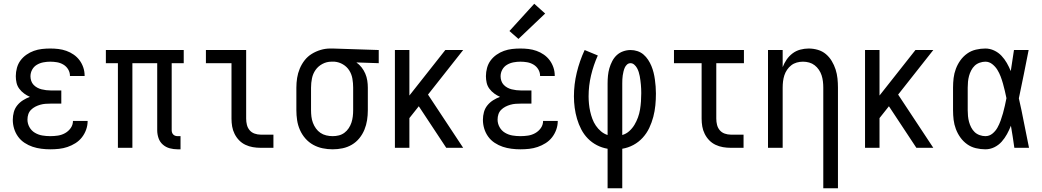

<svg xmlns="http://www.w3.org/2000/svg" viewBox="-20 -786 5540 1021"><path d="M247 8Q224 8 200 5Q176 2 153.5 -5.5Q131 -13 110.5 -26.5Q90 -40 76 -59.5Q62 -79 55 -102Q48 -125 48 -149Q48 -170 53.5 -190Q59 -210 72 -226Q85 -242 102.5 -253Q120 -264 139 -271Q123 -278 108.5 -288.5Q94 -299 83 -313.5Q72 -328 68 -345.5Q64 -363 64 -381Q64 -403 70 -425Q76 -447 89 -464.5Q102 -482 120.5 -495Q139 -508 160 -515.5Q181 -523 203 -525.5Q225 -528 247 -528Q269 -528 290.5 -525.5Q312 -523 333 -515.5Q354 -508 372 -495.5Q390 -483 403 -465.5Q416 -448 423 -427Q430 -406 430 -384V-382H352V-383Q352 -401 342.5 -417Q333 -433 317 -442.5Q301 -452 283 -455Q265 -458 247 -458Q229 -458 210.5 -454.5Q192 -451 176 -441.5Q160 -432 151 -415.5Q142 -399 142 -380Q142 -368 146 -356Q150 -344 158.5 -335Q167 -326 178 -320Q189 -314 201 -311Q213 -308 225.5 -306.5Q238 -305 250 -305H306V-235H250Q236 -235 222 -234Q208 -233 194 -229Q180 -225 167.5 -218.5Q155 -212 145 -202Q135 -192 130.5 -178.5Q126 -165 126 -150Q126 -129 136.5 -110Q147 -91 165.5 -80Q184 -69 205 -65.5Q226 -62 247 -62Q268 -62 288 -65Q308 -68 326 -78Q344 -88 356 -105Q368 -122 368 -143H446V-142Q446 -119 438 -96.5Q430 -74 415.5 -55.5Q401 -37 381 -24.5Q361 -12 339 -4.5Q317 3 294 5.5Q271 8 247 8Z M924 8Q903 8 882.5 2.5Q862 -3 846 -17Q830 -31 823 -51.5Q816 -72 816 -93V-450H684V0H607V-450H543V-520H957V-450H893V-93Q893 -87 895 -81Q897 -75 901.5 -70.5Q906 -66 912 -64Q918 -62 924 -62H940V8Z M1366 0Q1345 0 1324.5 -3.5Q1304 -7 1285 -16Q1266 -25 1251.5 -40Q1237 -55 1227.5 -74Q1218 -93 1214.5 -113.5Q1211 -134 1211 -155V-450H1075V-520H1289V-155Q1289 -138 1293 -122Q1297 -106 1307.5 -93.5Q1318 -81 1334 -75.5Q1350 -70 1366 -70H1434V0Z M1749 8Q1722 8 1695.5 2.5Q1669 -3 1645.5 -16Q1622 -29 1604 -49.5Q1586 -70 1575 -95Q1564 -120 1560 -146.5Q1556 -173 1556 -200V-320Q1556 -346 1560 -371.5Q1564 -397 1574 -421Q1584 -445 1600 -465.5Q1616 -486 1638 -499.5Q1660 -513 1685 -520.5Q1710 -528 1736 -528H1750L1994 -520V-450L1875 -454Q1891 -443 1903 -427.5Q1915 -412 1922.5 -394.5Q1930 -377 1933 -358Q1936 -339 1936 -320V-200Q1936 -173 1932 -147Q1928 -121 1918 -96.5Q1908 -72 1891 -51Q1874 -30 1851 -16.5Q1828 -3 1802 2.5Q1776 8 1749 8ZM1749 -62Q1766 -62 1782 -66Q1798 -70 1811.5 -80Q1825 -90 1834.5 -104.5Q1844 -119 1849 -134.5Q1854 -150 1856 -166.5Q1858 -183 1858 -200V-320Q1858 -344 1854 -367.5Q1850 -391 1837.5 -411Q1825 -431 1804 -443.5Q1783 -456 1759 -458H1742Q1717 -458 1694.5 -446Q1672 -434 1658 -414Q1644 -394 1639 -369.5Q1634 -345 1634 -320V-200Q1634 -183 1636 -166Q1638 -149 1644 -133Q1650 -117 1660 -103Q1670 -89 1684 -79.5Q1698 -70 1715 -66Q1732 -62 1749 -62Z M2080 0V-520H2157V-278L2348 -520H2443L2256 -283L2443 0H2353L2207 -221L2157 -158V0Z M2747 8Q2724 8 2700 5Q2676 2 2653.5 -5.5Q2631 -13 2610.5 -26.5Q2590 -40 2576 -59.5Q2562 -79 2555 -102Q2548 -125 2548 -149Q2548 -170 2553.5 -190Q2559 -210 2572 -226Q2585 -242 2602.5 -253Q2620 -264 2639 -271Q2623 -278 2608.5 -288.5Q2594 -299 2583 -313.5Q2572 -328 2568 -345.5Q2564 -363 2564 -381Q2564 -403 2570 -425Q2576 -447 2589 -464.5Q2602 -482 2620.5 -495Q2639 -508 2660 -515.5Q2681 -523 2703 -525.5Q2725 -528 2747 -528Q2769 -528 2790.5 -525.5Q2812 -523 2833 -515.5Q2854 -508 2872 -495.5Q2890 -483 2903 -465.5Q2916 -448 2923 -427Q2930 -406 2930 -384V-382H2852V-383Q2852 -401 2842.5 -417Q2833 -433 2817 -442.5Q2801 -452 2783 -455Q2765 -458 2747 -458Q2729 -458 2710.5 -454.5Q2692 -451 2676 -441.5Q2660 -432 2651 -415.5Q2642 -399 2642 -380Q2642 -368 2646 -356Q2650 -344 2658.5 -335Q2667 -326 2678 -320Q2689 -314 2701 -311Q2713 -308 2725.5 -306.5Q2738 -305 2750 -305H2806V-235H2750Q2736 -235 2722 -234Q2708 -233 2694 -229Q2680 -225 2667.5 -218.5Q2655 -212 2645 -202Q2635 -192 2630.5 -178.5Q2626 -165 2626 -150Q2626 -129 2636.5 -110Q2647 -91 2665.5 -80Q2684 -69 2705 -65.5Q2726 -62 2747 -62Q2768 -62 2788 -65Q2808 -68 2826 -78Q2844 -88 2856 -105Q2868 -122 2868 -143H2946V-142Q2946 -119 2938 -96.5Q2930 -74 2915.5 -55.5Q2901 -37 2881 -24.5Q2861 -12 2839 -4.5Q2817 3 2794 5.5Q2771 8 2747 8ZM2737 -579 2689 -621 2821 -766 2879 -714Z M3211 215V5Q3181 0 3154 -14Q3127 -28 3106 -49.5Q3085 -71 3071 -98Q3057 -125 3048.5 -154Q3040 -183 3036 -213Q3032 -243 3032 -274Q3032 -337 3047 -399.5Q3062 -462 3089 -520L3159 -491Q3136 -440 3123 -385Q3110 -330 3110 -274Q3110 -254 3112 -233.5Q3114 -213 3118.5 -193Q3123 -173 3130 -154Q3137 -135 3148.5 -118Q3160 -101 3176 -87.5Q3192 -74 3211 -68V-343Q3211 -363 3213 -383.5Q3215 -404 3220.5 -423Q3226 -442 3235.5 -460.5Q3245 -479 3259.5 -492.5Q3274 -506 3293.5 -513Q3313 -520 3333 -520Q3352 -520 3370 -514Q3388 -508 3402 -496Q3416 -484 3426.5 -468Q3437 -452 3444 -435Q3451 -418 3455.5 -400Q3460 -382 3462.5 -363.5Q3465 -345 3466.5 -326.5Q3468 -308 3468 -289Q3468 -257 3465 -226Q3462 -195 3454 -164.5Q3446 -134 3432.5 -105.5Q3419 -77 3397.5 -53.5Q3376 -30 3348 -15Q3320 0 3289 5V215ZM3289 -68Q3310 -74 3326.5 -89Q3343 -104 3354 -122.5Q3365 -141 3372.5 -161.5Q3380 -182 3383.5 -203.5Q3387 -225 3388.5 -247Q3390 -269 3390 -291Q3390 -302 3389.5 -313.5Q3389 -325 3388 -336Q3387 -347 3385.5 -358.5Q3384 -370 3382 -381Q3380 -392 3376.5 -403Q3373 -414 3367.5 -424Q3362 -434 3353 -442Q3344 -450 3333 -450Q3322 -450 3314 -442.5Q3306 -435 3302 -425.5Q3298 -416 3295.5 -405.5Q3293 -395 3291.5 -385Q3290 -375 3289.5 -364.5Q3289 -354 3289 -343Z M3866 0Q3845 0 3824.5 -3.5Q3804 -7 3785 -16Q3766 -25 3751.5 -40Q3737 -55 3727.5 -74Q3718 -93 3714.5 -113.5Q3711 -134 3711 -155V-450H3564V-520H3936V-450H3789V-155Q3789 -138 3793 -122Q3797 -106 3807.5 -93.5Q3818 -81 3834 -75.5Q3850 -70 3866 -70H3934V0Z M4358 215V-320Q4358 -337 4356 -353.5Q4354 -370 4349 -385.5Q4344 -401 4334.5 -415Q4325 -429 4312 -439Q4299 -449 4283 -453.5Q4267 -458 4250 -458Q4233 -458 4217 -453.5Q4201 -449 4188 -439Q4175 -429 4165.5 -415Q4156 -401 4151 -385.5Q4146 -370 4144 -353.5Q4142 -337 4142 -320V0H4064V-520H4142V-429Q4150 -450 4163 -469Q4176 -488 4194.5 -502Q4213 -516 4235.5 -522Q4258 -528 4280 -528Q4305 -528 4329 -521Q4353 -514 4371.5 -498.5Q4390 -483 4403 -461.5Q4416 -440 4423.5 -416.5Q4431 -393 4433.5 -368.5Q4436 -344 4436 -320V215Z M4580 0V-520H4657V-278L4848 -520H4943L4756 -283L4943 0H4853L4707 -221L4657 -158V0Z M5220 8Q5195 8 5169.5 2Q5144 -4 5123 -19Q5102 -34 5087 -55Q5072 -76 5063 -100Q5054 -124 5051 -149Q5048 -174 5048 -200V-320Q5048 -346 5051 -371Q5054 -396 5063 -420Q5072 -444 5087 -465Q5102 -486 5123 -501Q5144 -516 5169.5 -522Q5195 -528 5220 -528Q5244 -528 5266.5 -517.5Q5289 -507 5305.5 -489.5Q5322 -472 5334 -451Q5346 -430 5355 -408Q5359 -436 5363.5 -464Q5368 -492 5372 -520H5450Q5437 -456 5424.5 -391.5Q5412 -327 5398 -263Q5413 -198 5425.5 -132Q5438 -66 5452 0H5374Q5370 -29 5365.5 -58Q5361 -87 5356 -116V-118Q5347 -95 5335 -73Q5323 -51 5306.5 -32.5Q5290 -14 5267.5 -3Q5245 8 5220 8ZM5220 -62Q5241 -62 5257.5 -75.5Q5274 -89 5284 -107Q5294 -125 5301 -144.5Q5308 -164 5313.5 -183.5Q5319 -203 5323.5 -223.5Q5328 -244 5332 -264Q5328 -283 5323.5 -302.5Q5319 -322 5313.5 -341.5Q5308 -361 5301 -379.5Q5294 -398 5283.5 -415Q5273 -432 5256.5 -445Q5240 -458 5220 -458Q5205 -458 5189.5 -452.5Q5174 -447 5163 -436.5Q5152 -426 5144.5 -411.5Q5137 -397 5133 -382Q5129 -367 5127.5 -351.5Q5126 -336 5126 -320V-200Q5126 -184 5127.5 -168.5Q5129 -153 5133 -138Q5137 -123 5144.5 -108.5Q5152 -94 5163 -83.5Q5174 -73 5189.5 -67.5Q5205 -62 5220 -62Z"/></svg>

Font: Iosevka www.saffi
Style: Regular
Weight: 400
Monospace: yes
Designer: Belleve Invis
Foundry: Belleve Invis
Version: Version 22.0.2; ttfautohint (v1.8.3)